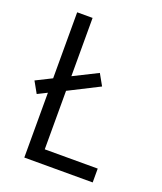

<svg xmlns="http://www.w3.org/2000/svg" viewBox="-136 -824 772 913"><g transform="rotate(20 250.0 -367.5)"><path d="M96 0V-328L48 -304L16 -361L96 -401V-735H174V-440L296 -501L328 -444L174 -366V-70H442V0Z"/></g></svg>

Font: Iosevka Term SS14
Style: Regular
Weight: 400
Monospace: yes
Designer: Belleve Invis
Foundry: Belleve Invis
Version: Version 24.1.1; ttfautohint (v1.8.4)